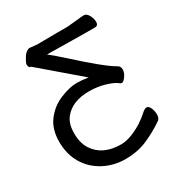

<svg xmlns="http://www.w3.org/2000/svg" viewBox="-173 -829 897 962"><g transform="rotate(-30 276.0 -348.5)"><path d="M452 -713Q468 -713 479 -693Q490 -673 490 -654Q490 -632 471 -632H408Q382 -632 195 -635Q232 -605 263 -577Q418 -436 470 -408Q486 -400 486 -381Q486 -362 473 -344Q459 -324 450 -324Q443 -324 440 -327Q418 -345 374.5 -357.5Q331 -370 285 -370Q186 -370 140 -311Q115 -280 115 -224Q115 -168 139 -131Q186 -59 293 -59Q344 -59 417 -103Q448 -124 465 -140Q482 -156 494 -156Q506 -156 514 -138Q522 -120 522 -99Q522 -78 510 -69Q456 -32 400 -8Q344 16 275.5 16Q207 16 150 -14.5Q93 -45 61 -99Q29 -153 29 -225.5Q29 -298 65 -345Q101 -392 155.5 -414.5Q210 -437 252 -437Q283 -437 318 -431L96 -621Q88 -622 84.5 -627.5Q81 -633 81 -641.5Q81 -650 89 -663Q109 -703 133 -707H137L177 -703L291 -704H353Q382 -706 411.5 -709.5Q441 -713 452 -713Z"/></g></svg>

Font: Moon Stars Kai
Style: Bold
Weight: 700
Designer: GuiWonder
Version: Version 1.101